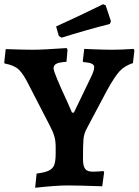

<svg xmlns="http://www.w3.org/2000/svg" viewBox="-30 -876 655 907"><path d="M143 -56Q183 -61 201.5 -70.5Q220 -80 226.5 -97.5Q233 -115 233 -151V-182Q233 -209 227 -231Q221 -253 204 -285L106 -475Q81 -526 59 -547Q37 -568 -8 -576L-10 -581L-3 -644Q87 -641 125 -641Q174 -641 285 -649L289 -640L284 -584Q250 -582 236.5 -575Q223 -568 223 -553Q223 -534 291 -388Q311 -342 310 -344H319L400 -512Q415 -542 415 -559Q415 -570 402.5 -575.5Q390 -581 363 -583L361 -588L368 -645L416 -643Q470 -641 500 -641Q543 -641 601 -645L605 -638L598 -578Q558 -565 534.5 -539Q511 -513 476 -450L381 -271Q367 -246 364.5 -220Q362 -194 362 -125Q362 -92 372 -78.5Q382 -65 408 -65Q430 -65 458 -68L462 -63L453 4Q337 0 290 0Q236 0 136 11ZM248 -706 235 -751Q337 -797 457 -856L469 -851L494 -776L489 -763Q369 -732 261 -698Z"/></svg>

Font: Alegreya
Style: Bold
Weight: 700
Designer: Juan Pablo del Peral
Foundry: Huerta Tipografica
Version: Version 2.008; ttfautohint (v1.8)